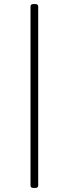

<svg xmlns="http://www.w3.org/2000/svg" viewBox="-20 -790 340 950"><path d="M146 140Q131 140 131 128V-758Q131 -770 146 -770H154Q169 -770 169 -758V128Q169 140 154 140Z"/></svg>

Font: Asap Expanded Thin
Style: Regular
Weight: 100
Width: 7
Designer: Pablo Cosgaya
Foundry: Omnibus-Type
Version: Version 3.001; ttfautohint (v1.8.4.7-5d5b)